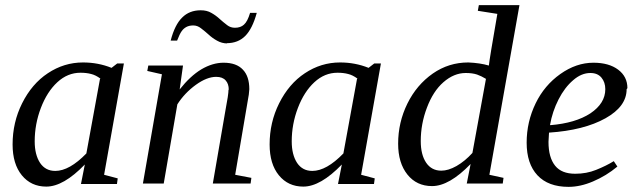

<svg xmlns="http://www.w3.org/2000/svg" viewBox="-20 -714 2483 747"><path d="M385 -34 438 -20 435 2H295L310 -74Q227 12 160 12Q101 12 65 -32Q29 -76 29 -152Q29 -238 66 -312Q104 -388 166 -429Q229 -471 303 -471Q362 -471 414 -450L436 -467H462ZM369 -407 371 -408Q352 -422 335 -426Q317 -431 293 -431Q243 -431 203 -394Q163 -357 139 -294Q115 -231 115 -164Q115 -112 136 -80Q157 -49 195 -49Q250 -49 316 -117Z M869 -365H870Q870 -388 858 -401Q846 -415 821 -415Q785 -415 742 -384Q698 -352 670 -308L617 0H536L610 -425L553 -438L557 -459H692L679 -366Q720 -418 763 -444Q807 -470 850 -470Q900 -470 925 -443Q950 -417 950 -367Q950 -364 948 -346Q947 -341 895 -34L958 -22L955 0H808L857 -284Q869 -346 869 -365ZM862 -546 865 -545Q843 -545 824 -556Q806 -566 791 -580Q779 -591 762 -604Q748 -615 732 -615Q716 -615 705 -609Q694 -603 687 -593Q679 -582 669 -556H644Q660 -618 689 -646Q717 -674 761 -674Q785 -674 802 -664Q820 -654 835 -640Q847 -629 864 -616Q877 -606 894 -606Q916 -606 929 -618Q943 -630 953 -664H979Q962 -602 934 -574Q906 -546 862 -546Z M1385 -34 1438 -20 1435 2H1295L1310 -74Q1227 12 1160 12Q1101 12 1065 -32Q1029 -76 1029 -152Q1029 -238 1066 -312Q1104 -388 1166 -429Q1229 -471 1303 -471Q1362 -471 1414 -450L1436 -467H1462ZM1369 -407 1371 -408Q1352 -422 1335 -426Q1317 -431 1293 -431Q1243 -431 1203 -394Q1163 -357 1139 -294Q1115 -231 1115 -164Q1115 -112 1136 -80Q1157 -49 1195 -49Q1250 -49 1316 -117Z M1882 -459Q1884 -482 1915 -660L1839 -672L1843 -694H2001L1884 -34L1939 -22L1936 0H1796L1811 -76Q1728 10 1661 10Q1601 10 1565 -35Q1529 -80 1529 -155Q1529 -238 1565 -311Q1601 -384 1664 -428Q1726 -471 1802 -471Q1848 -469 1882 -459ZM1871 -409V-407Q1853 -418 1836 -424Q1818 -430 1792 -430Q1746 -430 1705 -394Q1665 -359 1641 -295Q1617 -232 1617 -165Q1617 -112 1638 -81Q1659 -50 1697 -50Q1724 -50 1756 -68Q1789 -87 1818 -119Z M2421 -371 2418 -367Q2418 -300 2336 -254Q2252 -207 2116 -198L2114 -162Q2114 -101 2140 -69Q2165 -38 2218 -38Q2262 -38 2299 -53Q2339 -69 2368 -87L2382 -66Q2339 -30 2287 -8Q2238 13 2192 13Q2113 13 2071 -32Q2029 -77 2029 -159Q2029 -240 2064 -312Q2098 -382 2160 -426Q2222 -470 2289 -470Q2349 -470 2385 -443Q2421 -416 2421 -371ZM2120 -228 2121 -227Q2219 -235 2277 -273Q2335 -312 2335 -367Q2335 -394 2320 -412Q2305 -430 2277 -430Q2242 -430 2210 -402Q2177 -374 2153 -327Q2129 -280 2120 -228Z"/></svg>

Font: Libra Serif Modern
Style: Italic
Weight: 400
Italic angle: -12°
Designer: Stefan Peev, Context Ltd
Foundry: Stefan Peev, Context Ltd
Version: Version 1.000